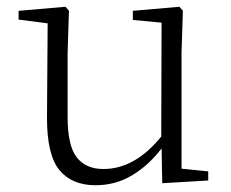

<svg xmlns="http://www.w3.org/2000/svg" viewBox="-20 -534 683 568"><path d="M460 8 458 -95Q420 -45 371 -15.5Q322 14 263 14Q193 14 156 -30.5Q119 -75 119 -185L121 -465L35 -476V-502L174 -514L184 -502L180 -377V-188Q180 -103 207 -68.5Q234 -34 286 -34Q379 -34 457 -130L458 -467L373 -475V-502L511 -514L521 -502L517 -377V-35L596 -27V0Z"/></svg>

Font: Minh Nguyen ExtraLight
Style: Regular
Weight: 250
Designer: Ryoko NISHIZUKA 西塚涼子 (kana & ideographs); Frank Grießhammer (Latin, Greek & Cyrillic); Wenlong ZHANG 张文龙 (bopomofo); San
Foundry: Adobe
Version: Version 1.100;July 7, 2023;FontCreator 14.0.0.2814 64-bit